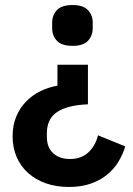

<svg xmlns="http://www.w3.org/2000/svg" viewBox="-20 -554 526 762"><path d="M254 188Q203 188 162 173.5Q121 159 91.5 132.5Q62 106 46 69Q30 32 30 -13Q30 -57 44.5 -91.5Q59 -126 84 -151.5Q109 -177 141 -192.5Q173 -208 208 -214V-297H329V-140Q249 -137 207.5 -110Q166 -83 166 -25V-11Q166 31 191 54Q216 77 258 77Q303 77 331 50.5Q359 24 369 -17L477 27Q468 58 450.5 87Q433 116 406 138.5Q379 161 341 174.5Q303 188 254 188ZM268 -372Q225 -372 206 -392Q187 -412 187 -443V-464Q187 -494 206 -514Q225 -534 268 -534Q310 -534 329 -514Q348 -494 348 -464V-443Q348 -412 329 -392Q310 -372 268 -372Z"/></svg>

Font: IBM Plex Sans Arabic SemiBold
Style: Regular
Weight: 600
Designer: Mike Abbink, Paul van der Laan, Pieter van Rosmalen, Wael Morcos, Khajak Apelian
Foundry: Bold Monday
Version: Version 1.1